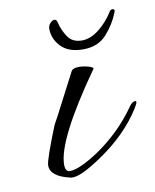

<svg xmlns="http://www.w3.org/2000/svg" viewBox="-61 -498 450 557"><g transform="rotate(-10 164.5 -219.5)"><path d="M103 10Q45 -3 45 -36Q45 -52 84 -149Q95 -168 113.5 -204.5Q132 -241 160 -294Q165 -302 182 -302Q197 -302 211.5 -297.5Q226 -293 223 -289Q91 -102 91 -30Q91 -9 105 -9Q132 -9 190 -47Q259 -94 306 -160Q316 -176 326 -176Q329 -176 329 -173Q329 -168 320 -154Q276 -85 198 -32Q128 16 103 10ZM204 -350Q161 -350 139 -373Q117 -396 117 -426Q117 -435 123.5 -442Q130 -449 136 -449Q142 -449 144 -441Q150 -416 163.5 -396Q177 -376 205 -376Q230 -376 255.5 -396Q281 -416 300 -447Q303 -450 307 -450Q310 -450 312 -448Q314 -446 312 -441Q299 -407 273.5 -378.5Q248 -350 204 -350Z"/></g></svg>

Font: Ephesis
Style: Regular
Weight: 400
Designer: Robert E. Leuschke
Foundry: Robert E. Leuschke
Version: Version 1.010; ttfautohint (v1.8.3)